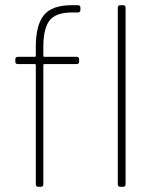

<svg xmlns="http://www.w3.org/2000/svg" viewBox="-20 -720 600 740"><path d="M118 -10V-469Q118 -473 114 -473H49Q39 -473 39 -483V-491Q39 -501 49 -501H114Q118 -501 118 -505V-539Q118 -623 149 -661.5Q180 -700 257 -700H280Q290 -700 290 -690V-682Q290 -672 280 -672H258Q195 -672 171 -641Q147 -610 147 -538V-505Q147 -501 151 -501H275Q285 -501 285 -491V-483Q285 -473 275 -473H151Q147 -473 147 -469V-10Q147 0 137 0H128Q118 0 118 -10ZM434 -10V-690Q434 -700 444 -700H454Q464 -700 464 -690V-10Q464 0 454 0H444Q434 0 434 -10Z"/></svg>

Font: Barlow GEO Thin
Style: Regular
Weight: 100
Designer: Jeremy Tribby
Foundry: Tribby Type
Version: Version 1.408